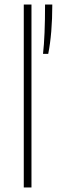

<svg xmlns="http://www.w3.org/2000/svg" viewBox="-20 -828 251 848"><path d="M85 0V-808H119V0ZM179 -808H211Q211 -681.5 193 -590H170Q179 -669 179 -808Z"/></svg>

Font: Encode Sans Thin
Style: Regular
Weight: 250
Designer: Multiple Designers
Foundry: Impallari Type
Version: Version 2.000